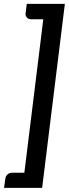

<svg xmlns="http://www.w3.org/2000/svg" viewBox="-36 -792 346 965"><path d="M24.9 76.2H86.4L181.6 -695.3H120.1Q107.4 -695.3 99.9 -703.1Q92.3 -710.9 92.3 -722.2L98.6 -772.5H290L175.8 152.3H-15.6L-9.3 106.4Q-7.8 93.3 2 84.7Q11.7 76.2 24.9 76.2Z"/></svg>

Font: Lato-BoldItalic
Style: Bold Italic
Weight: 700
Italic angle: -7°
Designer: Lukasz Dziedzic
Foundry: tyPoland Lukasz Dziedzic
Version: Version 1.104; Western+Polish opensource